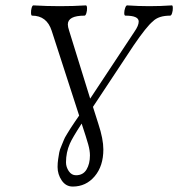

<svg xmlns="http://www.w3.org/2000/svg" viewBox="-20 -686 662 713"><path d="M250 6.8Q224.6 6.8 209.2 -15.9Q193.8 -38.6 193.8 -65.9Q193.8 -80.6 196 -95.2Q198.2 -109.9 200 -119.9Q201.7 -129.9 208.5 -145.3Q215.3 -160.6 217.3 -166.7Q219.2 -172.9 230 -190.2Q240.7 -207.5 242.7 -210.7Q244.6 -213.9 258.5 -234.4Q272.5 -254.9 273.9 -256.8L171.9 -571.8Q153.8 -627.9 99.1 -627.9Q95.7 -627.9 95.2 -637.5Q94.7 -647 97.4 -656.5Q100.1 -666 104 -666Q153.8 -663.1 202.1 -663.1Q252.9 -663.1 298.8 -666Q302.7 -666 303.2 -656.5Q303.7 -647 300.8 -637.5Q297.9 -627.9 293.9 -627.9Q231.9 -627.9 231.9 -595.2Q231.9 -586.4 236.8 -571.8L314.9 -319.8L479 -567.9Q495.1 -590.8 495.1 -606Q495.1 -627.9 445.8 -627.9Q441.4 -627.9 441.4 -637.5Q441.4 -647 444.8 -656.5Q448.2 -666 452.1 -666Q494.1 -663.1 534.2 -663.1Q576.2 -663.1 618.2 -666Q621.6 -666 621.8 -656.5Q622.1 -647 619.1 -637.5Q616.2 -627.9 611.8 -627.9Q568.8 -627.9 547.9 -606.9Q524.4 -587.9 476.1 -517.1L325.2 -289.1L345.2 -226.1Q363.8 -169.9 363.8 -130.9Q363.8 -69.3 331.5 -31.2Q299.3 6.8 250 6.8ZM225.1 -83Q225.1 -65.9 235.4 -50.5Q245.6 -35.2 262.2 -35.2Q288.6 -35.2 301.3 -56.4Q314 -77.6 314 -108.9Q314 -127 307.6 -149.7Q301.3 -172.4 283.2 -227.1Q248 -172.9 239.3 -152.3Q225.1 -120.1 225.1 -83Z"/></svg>

Font: Junicode SmCond Light
Style: Italic
Weight: 300
Width: 4
Italic angle: -11°
Designer: Peter S. Baker
Version: Version 2.206